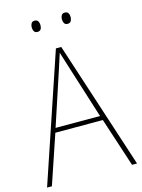

<svg xmlns="http://www.w3.org/2000/svg" viewBox="-131 -965 766 1039"><g transform="rotate(-15 252.0 -445.0)"><path d="M476 0 386 -275H120L27 0H0L241 -715H271L504 0ZM282 -601Q276 -621 269.5 -641Q263 -661 255 -687Q248 -665 241 -643.5Q234 -622 227 -600L128 -300H377ZM144 -859Q144 -871 149.5 -880.5Q155 -890 168 -890Q182 -890 187.5 -880.5Q193 -871 193 -859Q193 -845 187.5 -836Q182 -827 168 -827Q155 -827 149.5 -836.5Q144 -846 144 -859ZM313 -859Q313 -871 318.5 -880.5Q324 -890 337 -890Q351 -890 356.5 -881Q362 -872 362 -859Q362 -846 356.5 -836.5Q351 -827 337 -827Q324 -827 318.5 -836.5Q313 -846 313 -859Z"/></g></svg>

Font: Noto Sans Lao Looped SemiCondensed Thin
Style: Regular
Weight: 100
Width: 4
Designer: Mark Frömberg, Ben Mitchell
Foundry: The Fontpad Ltd
Version: Version 1.002; ttfautohint (v1.8.4.7-5d5b)